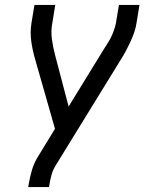

<svg xmlns="http://www.w3.org/2000/svg" viewBox="-20 -550 640 775"><path d="M94 205 95 198Q100 168 108.5 138Q117 108 134 81L202 -30L122 -310Q112 -344 106.5 -381Q101 -418 107 -457L119 -530H203L191 -456Q185 -424 189.5 -391.5Q194 -359 202 -329L257 -120L397 -348Q405 -361 413.5 -374Q422 -387 428.5 -400.5Q435 -414 440 -428Q445 -442 448 -457L460 -530H543L531 -457Q528 -437 521.5 -418.5Q515 -400 506.5 -381.5Q498 -363 488.5 -345Q479 -327 468 -310L204 119Q193 137 187.5 157.5Q182 178 179 198L178 205Z"/></svg>

Font: Iosevka Curly Extended Oblique
Style: Regular
Weight: 400
Width: 7
Italic angle: -9°
Monospace: yes
Designer: Belleve Invis
Foundry: Belleve Invis
Version: Version 11.1.0; ttfautohint (v1.8.3)